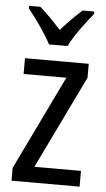

<svg xmlns="http://www.w3.org/2000/svg" viewBox="-54 -802 462 837"><g transform="rotate(5 176.5 -383.0)"><path d="M140 -606H221C243 -652 291 -715 324 -755V-766H273C239 -735 215 -711 181 -673C150 -707 116 -743 88 -766H39V-755C74 -711 118 -650 140 -606ZM327 0V-69H123L320 -476V-537H41V-468H228L29 -56V0Z"/></g></svg>

Font: Noto Sans Lao UI Cond
Style: Regular
Weight: 400
Width: 3
Designer: Monotype Design Team
Foundry: Monotype Imaging Inc.
Version: Version 2.000